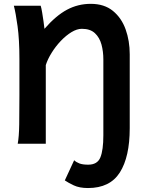

<svg xmlns="http://www.w3.org/2000/svg" viewBox="-20 -745 778 995"><path d="M51.8 -715.3H190.9Q194.8 -702.6 198.5 -679.9Q202.1 -657.2 205.6 -634Q209 -610.8 210.4 -595.7Q270 -664.1 327.1 -694.6Q384.3 -725.1 450.2 -725.1Q520.5 -725.1 565.2 -688.5Q609.9 -651.9 631.1 -592.5Q652.3 -533.2 652.3 -463.9V-80.6Q652.3 67.9 601.1 148.7Q549.8 229.5 436 229.5Q391.6 229.5 362.3 215.6Q333 201.7 315.9 189.9L364.3 85.4Q375 95.7 391.8 102.1Q408.7 108.4 437 108.4Q484.9 108.4 500.2 70.6Q515.6 32.7 515.6 -43.9V-437Q515.6 -478 505.9 -514.2Q496.1 -550.3 471.9 -573Q447.8 -595.7 404.3 -595.7Q378.9 -595.7 350.3 -578.4Q321.8 -561 294.9 -532.7Q268.1 -504.4 247.6 -471.4Q227.1 -438.5 217.3 -407.7V0H71.8Q78.6 -35.2 79.6 -100.3Q80.6 -165.5 80.6 -252V-439.5Q80.6 -540.5 71 -609.4Q61.5 -678.2 51.8 -715.3Z"/></svg>

Font: Andika
Style: Bold
Weight: 700
Designer: Victor Gaultney, Annie Olsen, Julie Remington, Don Collingsworth, Eric Hays, Becca Hirsbrunner
Foundry: SIL International
Version: Version 6.101